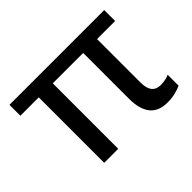

<svg xmlns="http://www.w3.org/2000/svg" viewBox="-110 -676 871 871"><g transform="rotate(-45 326.0 -240.0)"><path d="M569 -68Q585 -68 599.5 -71Q614 -74 624 -79V-9Q610 -2 586.5 4Q563 10 536 10Q478 10 450.5 -24.5Q423 -59 423 -126V-420H228V0H138V-420H20V-490H628V-420H512V-140Q512 -68 569 -68Z"/></g></svg>

Font: Cabin VF Beta
Style: Regular
Weight: 400
Designer: Pablo Impallari
Foundry: Pablo Impallari. http://www.impallari.com Igino Marini. http://www.ikern.com
Version: Version 2.200